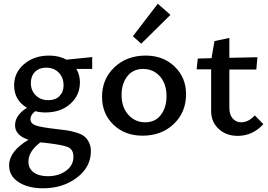

<svg xmlns="http://www.w3.org/2000/svg" viewBox="-20 -724 1444 1033"><path d="M476 -417V-353H391Q410 -320 410 -281Q410 -211 358 -165Q306 -119 225 -119Q194 -119 170 -126Q144 -107 144 -83Q144 -59 172.5 -49Q201 -39 281 -30Q318 -26 341 -22.5Q364 -19 391.5 -10.5Q419 -2 433.5 9.5Q448 21 458.5 41.5Q469 62 469 89Q469 175 393.5 232Q318 289 212 289Q131 289 80 256Q29 223 29 166Q29 90 133 28Q61 4 61 -50Q61 -104 125 -144Q56 -185 56 -265Q56 -334 110 -379.5Q164 -425 244 -425Q297 -425 338 -403ZM240 -185Q278 -185 300 -207Q322 -229 322 -265Q322 -307 296 -333.5Q270 -360 228 -360Q191 -360 168.5 -337.5Q146 -315 146 -277Q146 -237 172.5 -211Q199 -185 240 -185ZM375 120Q375 80 345.5 67.5Q316 55 227 45L197 42Q133 90 133 146Q133 183 161.5 203.5Q190 224 237 224Q295 224 335 195Q375 166 375 120Z M740 -489 695 -529 829 -704 897 -644ZM747 6Q652 6 590.5 -53Q529 -112 529 -203Q529 -299 595.5 -362Q662 -425 764 -425Q858 -425 919.5 -366Q981 -307 981 -217Q981 -120 915 -57Q849 6 747 6ZM761 -66Q816 -66 846 -106.5Q876 -147 876 -206Q876 -273 840.5 -313Q805 -353 750 -353Q695 -353 664.5 -313Q634 -273 634 -214Q634 -147 670.5 -106.5Q707 -66 761 -66Z M1351 -103 1397 -56Q1339 7 1259 7Q1197 7 1156.5 -30.5Q1116 -68 1116 -126V-351H1038L1044 -409L1118 -411L1134 -503L1214 -520V-413L1365 -416L1359 -350H1214V-144Q1214 -107 1232 -86.5Q1250 -66 1278 -66Q1316 -66 1351 -103Z"/></svg>

Font: EauTest Semibold
Style: Regular
Weight: 600
Designer: Christian Thalmann (Catharsis Fonts)
Version: Version 0.001;PS 000.001;hotconv 1.0.88;makeotf.lib2.5.64775